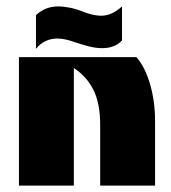

<svg xmlns="http://www.w3.org/2000/svg" viewBox="-20 -578 534 598"><path d="M39 0V-400H405Q432 -369 447.5 -315.5Q463 -262 463 -200V0H292V-189Q292 -257 270.5 -299Q249 -341 210 -366V0ZM92 -426V-531Q121 -558 161 -558Q178 -558 198 -554Q218 -550 240 -541Q272 -529 295 -529Q328 -529 360 -558V-452Q338 -428 298 -428Q279 -428 257 -433.5Q235 -439 212 -447Q181 -458 159 -458Q118 -458 92 -426Z"/></svg>

Font: Tac One
Style: Regular
Weight: 400
Designer: Oluseyi Olusanya, David Udoh, Eyiyemi Adegbite, Mirko Velimirović
Version: Version 1.003; ttfautohint (v1.8.4.7-5d5b)